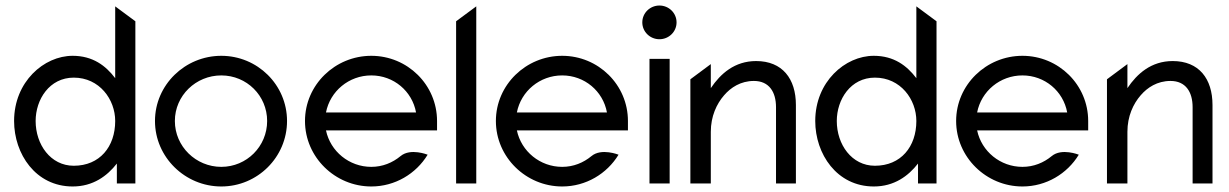

<svg xmlns="http://www.w3.org/2000/svg" viewBox="-20 -664 4448 695"><path d="M109 -226C109 -304 159 -383 247 -383C340 -383 397 -304 397 -226C397 -133 341 -64 247 -64C163 -64 109 -141 109 -226ZM31 -226C31 -107 109 11 243 11C317 11 368 -27 403 -72V0H470V-587L397 -641V-381C363 -426 316 -462 243 -462C139 -462 31 -368 31 -226Z M541 -226C541 -95 650 11 781 11C912 11 1019 -95 1019 -226C1019 -357 912 -462 781 -462C650 -462 541 -357 541 -226ZM613 -226C613 -318 689 -391 781 -391C873 -391 947 -318 947 -226C947 -134 873 -60 781 -60C689 -60 613 -134 613 -226Z M1084 -226C1084 -95 1193 11 1324 11C1410 11 1486 -35 1528 -104C1528 -104 1466 -129 1430 -99C1401 -75 1365 -60 1324 -60C1244 -60 1176 -116 1160 -192H1562V-226C1562 -357 1455 -462 1324 -462C1193 -462 1084 -357 1084 -226ZM1160 -257C1175 -334 1243 -391 1324 -391C1405 -391 1472 -334 1486 -257Z M1631 0H1704V-641L1631 -587Z M1775 -226C1775 -95 1884 11 2015 11C2101 11 2177 -35 2219 -104C2219 -104 2157 -129 2121 -99C2092 -75 2056 -60 2015 -60C1935 -60 1867 -116 1851 -192H2253V-226C2253 -357 2146 -462 2015 -462C1884 -462 1775 -357 1775 -226ZM1851 -257C1866 -334 1934 -391 2015 -391C2096 -391 2163 -334 2177 -257Z M2305 -583C2305 -549 2333 -522 2367 -522C2401 -522 2429 -549 2429 -583C2429 -617 2401 -644 2367 -644C2333 -644 2305 -617 2305 -583ZM2331 0H2404V-451H2331Z M2479 0H2553V-187C2553 -243 2574 -288 2601 -319C2625 -347 2661 -371 2709 -371C2764 -371 2789 -331 2789 -276V0H2861V-284C2861 -379 2812 -443 2717 -443C2639 -443 2588 -397 2553 -345V-432L2479 -377Z M3009 -226C3009 -304 3059 -383 3147 -383C3240 -383 3297 -304 3297 -226C3297 -133 3241 -64 3147 -64C3063 -64 3009 -141 3009 -226ZM2931 -226C2931 -107 3009 11 3143 11C3217 11 3268 -27 3303 -72V0H3370V-587L3297 -641V-381C3263 -426 3216 -462 3143 -462C3039 -462 2931 -368 2931 -226Z M3441 -226C3441 -95 3550 11 3681 11C3767 11 3843 -35 3885 -104C3885 -104 3823 -129 3787 -99C3758 -75 3722 -60 3681 -60C3601 -60 3533 -116 3517 -192H3919V-226C3919 -357 3812 -462 3681 -462C3550 -462 3441 -357 3441 -226ZM3517 -257C3532 -334 3600 -391 3681 -391C3762 -391 3829 -334 3843 -257Z M3987 0H4061V-187C4061 -243 4082 -288 4109 -319C4133 -347 4169 -371 4217 -371C4272 -371 4297 -331 4297 -276V0H4369V-284C4369 -379 4320 -443 4225 -443C4147 -443 4096 -397 4061 -345V-432L3987 -377Z"/></svg>

Font: Charger Sport
Style: Regular
Weight: 400
Designer: Jasper
Foundry: Cannot Into Space Fonts
Version: Version 1.1